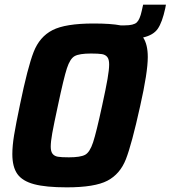

<svg xmlns="http://www.w3.org/2000/svg" viewBox="-20 -797 733 825"><path d="M693 -777 690 -761Q677 -701 658 -673.5Q639 -646 595 -636Q615 -606 615 -552Q615 -486 582 -340Q546 -177 521 -113Q496 -49 441.5 -20.5Q387 8 267 8Q177 8 126.5 -5.5Q76 -19 54.5 -49.5Q33 -80 33 -135Q33 -170 40.5 -216Q48 -262 66 -348Q99 -508 124.5 -573.5Q150 -639 205.5 -667.5Q261 -696 382 -696Q457 -696 498 -688H516Q554 -688 567.5 -700.5Q581 -713 589 -750L595 -777ZM449 -520Q449 -542 441 -552Q433 -562 418 -564.5Q403 -567 371 -567Q321 -567 301 -556Q281 -545 267.5 -503.5Q254 -462 229 -344Q211 -261 204.5 -224.5Q198 -188 198 -167Q198 -146 206 -136Q214 -126 229 -123.5Q244 -121 276 -121Q326 -121 346 -132Q366 -143 380 -185.5Q394 -228 419 -344Q435 -417 442 -457.5Q449 -498 449 -520Z"/></svg>

Font: Saira Semi Condensed
Style: Bold Italic
Weight: 700
Width: 4
Italic angle: -12°
Designer: Hector Gatti with collaboration of the Omnibus-Type team
Foundry: Omnibus-Type
Version: Version 1.001; ttfautohint (v1.8)